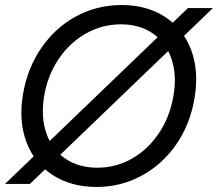

<svg xmlns="http://www.w3.org/2000/svg" viewBox="-21 -732 868 764"><path d="M727 -700H826.3L97.8 0H-1.2ZM70.7 -358.3Q88.3 -461.3 143.8 -541.8Q199.2 -622.3 282.2 -667.2Q365.3 -712 462.5 -712Q563.8 -712 636.2 -664.5Q708.5 -617 739.8 -532.8Q771.2 -448.7 753 -341.3Q736.2 -238.5 680.8 -158.1Q625.3 -77.7 542.3 -32.8Q459.3 12 363.8 12Q262.3 12 189.2 -35.1Q116 -82.2 84.2 -166.7Q52.5 -251.2 70.7 -358.3ZM669.2 -350.7Q683.3 -433 661.4 -497.9Q639.5 -562.8 587.1 -599Q534.7 -635.2 460.3 -635.2Q385.5 -635.2 320.8 -598.6Q256 -562 212.2 -496.9Q168.3 -431.8 154.5 -349Q141.2 -266.7 163.5 -201.8Q185.8 -136.8 238.7 -100.8Q291.5 -64.7 366.8 -64.7Q440.8 -64.7 504.7 -101.2Q568.5 -137.8 611.8 -202.8Q655.2 -267.8 669.2 -350.7Z"/></svg>

Font: Oak Sans Light Italic
Style: Regular
Weight: 400
Italic angle: -9.5°
Foundry: Erik Kennedy, Walven
Version: Version 1.000;Glyphs 3.1.2 (3151)